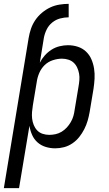

<svg xmlns="http://www.w3.org/2000/svg" viewBox="-48 -763 568 998"><path d="M101 -566Q105 -590 113 -613.5Q121 -637 135.5 -658.5Q150 -680 170.5 -697Q191 -714 213.5 -724.5Q236 -735 261 -739Q286 -743 309 -743V-673Q287 -673 264.5 -667Q242 -661 223.5 -646Q205 -631 194.5 -609.5Q184 -588 180 -566ZM-28 215 101 -566H180L159 -437Q169 -457 184.5 -474.5Q200 -492 219.5 -504.5Q239 -517 261.5 -522.5Q284 -528 305 -528Q332 -528 356.5 -520Q381 -512 399 -495Q417 -478 427 -455Q437 -432 441 -406.5Q445 -381 443.5 -354Q442 -327 438 -301L418 -181Q414 -158 407.5 -135.5Q401 -113 390 -91.5Q379 -70 364 -51Q349 -32 328.5 -18Q308 -4 285 2Q262 8 239 8Q213 8 189 0.5Q165 -7 147 -23Q129 -39 119 -61.5Q109 -84 105 -109L51 215ZM208 -62Q224 -62 240.5 -65.5Q257 -69 272 -78Q287 -87 299 -100Q311 -113 320 -128.5Q329 -144 333.5 -160Q338 -176 340 -192L360 -312Q363 -329 364.5 -346.5Q366 -364 363 -380.5Q360 -397 353 -412Q346 -427 334.5 -437.5Q323 -448 307 -453Q291 -458 274 -458Q251 -458 226.5 -450Q202 -442 184 -424.5Q166 -407 156 -383.5Q146 -360 143 -337L123 -217Q120 -199 118.5 -181Q117 -163 119 -146Q121 -129 127.5 -113Q134 -97 145.5 -85Q157 -73 173.5 -67.5Q190 -62 208 -62Z"/></svg>

Font: Iosevka Term Curly
Style: Italic
Weight: 400
Italic angle: -9°
Designer: Belleve Invis
Foundry: Belleve Invis
Version: Version 32.3.0